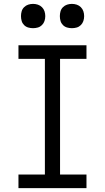

<svg xmlns="http://www.w3.org/2000/svg" viewBox="-20 -968 540 988"><path d="M75 0V-70H211V-665H75V-735H425V-665H289V-70H425V0ZM350 -823Q337 -823 325 -826.5Q313 -830 304 -839Q295 -848 291.5 -860Q288 -872 288 -885Q288 -898 291.5 -910Q295 -922 304 -931Q313 -940 325 -944Q337 -948 350 -948Q363 -948 375 -944Q387 -940 396 -931Q405 -922 409 -910Q413 -898 413 -885Q413 -872 409 -860Q405 -848 396 -839Q387 -830 375 -826.5Q363 -823 350 -823ZM150 -823Q137 -823 125 -826.5Q113 -830 104 -839Q95 -848 91.5 -860Q88 -872 88 -885Q88 -898 91.5 -910Q95 -922 104 -931Q113 -940 125 -944Q137 -948 150 -948Q163 -948 175 -944Q187 -940 196 -931Q205 -922 209 -910Q213 -898 213 -885Q213 -872 209 -860Q205 -848 196 -839Q187 -830 175 -826.5Q163 -823 150 -823Z"/></svg>

Font: Iosevka Web
Style: Regular
Weight: 400
Monospace: yes
Designer: Belleve Invis
Foundry: Belleve Invis
Version: Version 28.0.3; ttfautohint (v1.8.3)